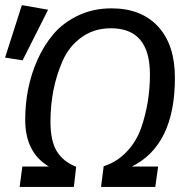

<svg xmlns="http://www.w3.org/2000/svg" viewBox="-38 -734 744 754"><path d="M153.8 -80.1Q61 -134.8 61 -263.7Q61 -390.1 108.4 -497.6Q133.8 -555.2 171.9 -600.1Q210 -645 269 -673.1Q328.1 -701.2 399.9 -701.2Q517.1 -701.2 583 -629.6Q648.9 -558.1 648.9 -428.2Q648.9 -164.1 480 -80.1H583L571.8 0H358.9L369.1 -81.1Q421.9 -98.1 460 -138.7Q498 -178.7 516.6 -232.4Q550.8 -331.1 550.8 -441.9Q550.8 -623 397.9 -623Q332 -623 283 -588.1Q233.9 -553.2 208.5 -496.1Q160.2 -387.2 160.2 -255.9Q160.2 -180.7 185.1 -139.9Q210 -99.1 261.2 -79.1L252 0H39.1L49.8 -80.1ZM150.9 -695.8 50.8 -497.1 -18.1 -507.8 47.9 -713.9Z"/></svg>

Font: FiraSans-Italic
Style: Italic
Weight: 400
Italic angle: -8°
Designer: Carrois Corporate & Edenspiekermann AG
Foundry: Carrois Corporate GbR & Edenspiekermann AG
Version: Version 3.106;PS 003.106;hotconv 1.0.70;makeotf.lib2.5.58329